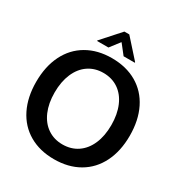

<svg xmlns="http://www.w3.org/2000/svg" viewBox="-210 -1058 1145 1217"><g transform="rotate(30 362.5 -449.0)"><path d="M20 -356Q20 -469 61.5 -552.5Q103 -636 180.5 -681Q258 -726 362 -726Q467 -726 544.5 -681Q622 -636 663.5 -552.5Q705 -469 705 -356Q705 -244 663.5 -160.5Q622 -77 544.5 -32Q467 13 362 13Q258 13 180.5 -32Q103 -77 61.5 -160.5Q20 -244 20 -356ZM362 -95Q425 -95 472 -127Q519 -159 544.5 -218Q570 -277 570 -356Q570 -435 544.5 -494.5Q519 -554 472 -586Q425 -618 362 -618Q300 -618 253 -586Q206 -554 180.5 -494.5Q155 -435 155 -356Q155 -277 180.5 -218Q206 -159 253 -127Q300 -95 362 -95ZM419 -773 364 -843H362L308 -773H225V-777L345 -911H381L501 -777V-773Z"/></g></svg>

Font: Non Bureau Medium
Style: Regular
Weight: 500
Designer: Jona Saucedo
Foundry: Non Foundry
Version: Version 1.000; ttfautohint (v1.8.4)